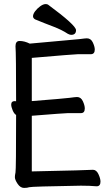

<svg xmlns="http://www.w3.org/2000/svg" viewBox="-20 -906 540 942"><path d="M98 16Q80 16 66.5 -4Q53 -24 53 -37Q53 -46 56 -59.5Q59 -73 59 -342Q49 -348 42 -365Q35 -382 35 -393Q35 -410 53 -410L59 -409Q59 -643 56 -679Q56 -705 76 -705Q100 -705 126 -692L369 -714Q399 -718 406 -718Q426 -718 435.5 -697.5Q445 -677 445 -663Q445 -640 425 -640H361Q346 -640 136 -622V-410Q300 -423 321 -426Q350 -430 358 -430Q377 -430 386.5 -409.5Q396 -389 396 -374Q396 -351 377 -351H313Q299 -351 136 -338V-65Q418 -71 436 -73Q453 -73 463 -51.5Q473 -30 473 -15Q473 8 454 8Q422 5 377 5Q133 9 123.5 12.5Q114 16 98 16ZM329 -735Q323 -735 313 -740Q283 -760 240.5 -776Q198 -792 152 -811Q142 -817 142 -826Q142 -837 152 -850.5Q162 -864 177 -875Q192 -886 204 -886Q212 -886 216 -883Q353 -782 353 -758Q353 -735 329 -735Z"/></svg>

Font: LXGW WenKai Mono TC
Style: Bold
Weight: 700
Designer: LXGW / Fontworks Inc.
Foundry: LXGW / Fontworks Inc.
Version: Version 1.330